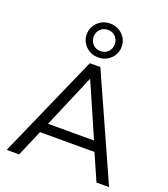

<svg xmlns="http://www.w3.org/2000/svg" viewBox="-173 -1111 1080 1232"><g transform="rotate(20 367.5 -494.5)"><path d="M18 0ZM18 0 329 -705H401L717 0H631L552 -180H180L103 0ZM364 -610 210 -248H524L366 -610ZM366 -758Q316 -758 281.5 -791.5Q247 -825 247 -874Q247 -922 281.5 -955.5Q316 -989 366 -989Q416 -989 450.5 -955.5Q485 -922 485 -874Q485 -825 450.5 -791.5Q416 -758 366 -758ZM366 -801Q398 -801 418 -822Q438 -843 438 -874Q438 -904 418 -925Q398 -946 366 -946Q334 -946 314 -925Q294 -904 294 -874Q294 -843 314 -822Q334 -801 366 -801Z"/></g></svg>

Font: Winston
Style: Regular
Weight: 400
Designer: Original fonts by Vernon Adams / Changes by Cristiano Sobral
Foundry: Original fonts by Vernon Adams / Changes by Cristiano Sobral
Version: Version 2.503;July 17, 2020;FontCreator 13.0.0.2655 64-bit